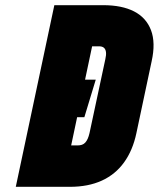

<svg xmlns="http://www.w3.org/2000/svg" viewBox="-20 -722 613 742"><path d="M241 -269H306L350 -414H272ZM379 -702H190L41 0H250Q321 0 373.5 -24Q426 -48 459.5 -94.5Q493 -141 507 -207L566 -485Q582 -557 563.5 -605.5Q545 -654 498 -678Q451 -702 379 -702ZM280 -160H255L336 -543H363Q375 -543 381.5 -537.5Q388 -532 389.5 -521Q391 -510 387 -493L326 -208Q323 -195 319 -186Q315 -177 309.5 -171Q304 -165 296.5 -162.5Q289 -160 280 -160Z"/></svg>

Font: Advent Pro Black
Style: Italic
Weight: 900
Italic angle: -12°
Version: Version 3.000